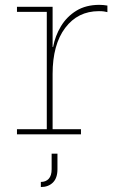

<svg xmlns="http://www.w3.org/2000/svg" viewBox="-20 -554 484 792"><path d="M197 -21H314V0H50V-21H173V-505H50V-526H197ZM423 -504Q416.5 -505.5 408.8 -506.8Q401 -508 388 -508Q301 -508 249 -439Q197 -370 197 -249L189 -360H199Q207.5 -406 231.5 -445.8Q255.5 -485.5 295 -509.8Q334.5 -534 390 -534Q400 -534 406.8 -533.2Q413.5 -532.5 423 -531ZM193 80H217V144Q217 180.5 198.2 199Q179.5 217.5 148.5 217.5V196.5Q169 196.5 181 183.5Q193 170.5 193 144Z"/></svg>

Font: Hepta Slab ExtraLight ExtraLight
Style: Regular
Weight: 250
Version: Version 1.102